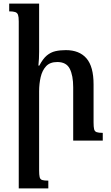

<svg xmlns="http://www.w3.org/2000/svg" viewBox="-20 -780 616 1065"><path d="M550 -43V0H386V-296Q386 -361 367 -398.5Q348 -436 298 -436Q257 -436 235.5 -412.5Q214 -389 205.5 -352Q197 -315 197 -273V166Q197 190 200 202.5Q203 215 214 218.5Q225 222 248 222V265H84V-661Q84 -686 80 -697.5Q76 -709 64.5 -713Q53 -717 31 -717V-760H197V-493Q197 -473 196 -454Q195 -435 193 -416H198Q218 -454 239.5 -472Q261 -490 287 -496Q313 -502 345 -502Q420 -502 459.5 -456.5Q499 -411 499 -312V-101Q499 -76 502 -63.5Q505 -51 516 -47Q527 -43 550 -43Z"/></svg>

Font: Noto Serif Armenian Medium
Style: Regular
Weight: 500
Version: Version 2.007